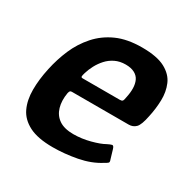

<svg xmlns="http://www.w3.org/2000/svg" viewBox="-117 -593 705 710"><g transform="rotate(30 235.5 -237.5)"><path d="M35 -237Q45 -284 63.5 -327Q82 -370 113 -405Q144 -440 188.5 -460Q233 -480 296 -480Q360 -480 394.5 -461.5Q429 -443 442 -412.5Q455 -382 454 -345.5Q453 -309 445 -273Q437 -232 425 -220Q413 -208 395 -208H153Q148 -208 145.5 -206Q143 -204 141 -196Q135 -161 143 -133.5Q151 -106 173.5 -90.5Q196 -75 235 -75Q270 -75 306 -84.5Q342 -94 361 -105Q373 -111 379.5 -112.5Q386 -114 390 -100L401 -63Q405 -53 401.5 -49.5Q398 -46 387 -40Q348 -15 295.5 -5Q243 5 193 5Q129 5 92 -14Q55 -33 39.5 -66Q24 -99 24 -143Q24 -187 35 -237ZM337 -291Q342 -314 341.5 -332.5Q341 -351 334.5 -365Q328 -379 313 -387Q298 -395 275 -395Q250 -395 230.5 -385.5Q211 -376 197 -360.5Q183 -345 173.5 -327Q164 -309 159 -292Q155 -279 155.5 -275Q156 -271 162 -271Q201 -271 241 -271Q281 -271 321 -271Q329 -271 332 -274.5Q335 -278 337 -291Z"/></g></svg>

Font: Glory SemiBold
Style: Italic
Weight: 600
Italic angle: -12°
Designer: Robert Leuschke
Foundry: Robert Leuschke
Version: Version 1.011